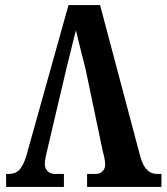

<svg xmlns="http://www.w3.org/2000/svg" viewBox="-20 -734 654 754"><path d="M316 -463 384 -138C388 -124 393 -104 393 -88C393 -62 373 -51 357 -51H322V0H614V-51H598C570 -51 546 -65 531 -119L373 -714H249L84 -124C66 -64 45 -51 14 -51H4V0H231V-51H194C175 -51 156 -65 156 -90C156 -108 163 -135 167 -151L242 -470C253 -514 268 -576 278 -615C288 -572 304 -511 316 -463Z"/></svg>

Font: Noto Serif Condensed
Style: Bold
Weight: 700
Width: 3
Designer: Monotype Design Team
Foundry: Monotype Imaging Inc.
Version: Version 2.015